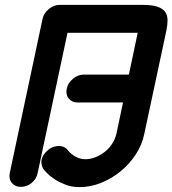

<svg xmlns="http://www.w3.org/2000/svg" viewBox="-20 -755 705 785"><path d="M154 -678Q159 -701 179.5 -718Q200 -735 223 -735H563Q602 -735 624 -727.5Q646 -720 655.5 -706Q665 -692 665 -672.5Q665 -653 660 -629L570 -208Q561 -163 535 -123.5Q509 -84 473 -54.5Q437 -25 393.5 -7.5Q350 10 305 10Q273 10 247.5 0Q222 -10 203 -22.5Q184 -35 172 -47.5Q160 -60 156 -66Q152 -74 150 -83Q148 -92 150 -101Q155 -126 183 -147Q202 -158 220 -158Q234 -158 243 -153Q252 -148 258 -140Q272 -123 290.5 -113.5Q309 -104 329 -104Q350 -104 371 -112.5Q392 -121 409.5 -135Q427 -149 439 -168Q451 -187 456 -208L483 -336H297Q274 -336 261 -352Q248 -368 253 -393Q258 -416 278.5 -433Q299 -450 322 -450H507L543 -621H256L134 -48Q129 -23 109.5 -7Q90 9 65 9Q42 9 28.5 -7Q15 -23 20 -48Z"/></svg>

Font: VDS
Style: Bold Italic
Weight: 700
Designer: artmaker
Foundry: artmaker
Version: Version 1.000 2009 initial release